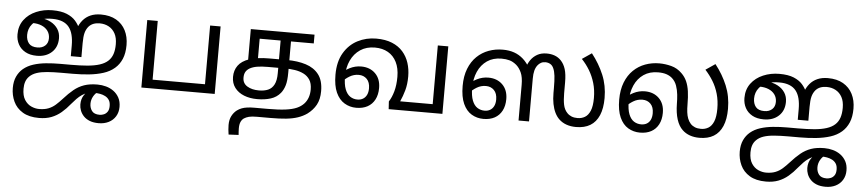

<svg xmlns="http://www.w3.org/2000/svg" viewBox="-49 -924 7086 1570"><g transform="rotate(5 3494.5 -139.5)"><path d="M331 -566Q404 -566 449.5 -547Q495 -528 520.5 -499Q546 -470 559 -439L541 -430Q556 -473 581.5 -503.5Q607 -534 644 -550Q681 -566 729 -566Q804 -566 855 -536.5Q906 -507 932.5 -455Q959 -403 959 -335Q959 -268 939 -221Q919 -174 883 -143Q845 -110 791.5 -93Q738 -76 674.5 -69.5Q611 -63 542 -63H448Q382 -63 331.5 -59Q281 -55 245.5 -43Q210 -31 187 -8Q168 11 159.5 36Q151 61 151 93Q151 151 173 185Q195 219 227.5 233.5Q260 248 292 248Q336 248 368 235.5Q400 223 426 200Q452 177 478 148Q520 101 558 70Q596 39 641.5 23Q687 7 751 7Q787 7 821.5 16.5Q856 26 884 46.5Q912 67 929 98.5Q946 130 946 174Q946 218 925.5 251.5Q905 285 869 303Q833 321 787 321Q744 321 713.5 309Q683 297 663.5 276.5Q644 256 634.5 231Q625 206 625 181Q625 134 648 102Q671 70 705 41L772 55Q738 80 722.5 108Q707 136 707 168Q707 202 725.5 227Q744 252 789 252Q807 252 824.5 244.5Q842 237 853.5 220Q865 203 865 173Q865 143 853 124.5Q841 106 821 95.5Q801 85 778 81Q755 77 733 77Q718 77 703.5 78.5Q689 80 675 83Q652 90 630.5 104.5Q609 119 589 139.5Q569 160 549 184Q516 225 479.5 256Q443 287 399 304Q355 321 297 321Q215 321 163 289.5Q111 258 87 206Q63 154 63 95Q63 40 81.5 0.5Q100 -39 131 -65Q166 -94 213 -109Q260 -124 316 -129.5Q372 -135 432 -135H521Q597 -135 655 -140Q713 -145 755 -158.5Q797 -172 823 -196Q848 -219 859.5 -253Q871 -287 871 -334Q871 -387 852 -422Q833 -457 800 -475Q767 -493 726 -493Q697 -493 674.5 -484.5Q652 -476 635 -457Q616 -434 608 -403.5Q600 -373 600 -319V-205H513V-293Q513 -341 503.5 -379Q494 -417 473.5 -443Q453 -469 419 -482.5Q385 -496 337 -496Q306 -496 289 -493.5Q272 -491 252 -484L217 -470Q190 -456 173.5 -436.5Q157 -417 149.5 -394.5Q142 -372 142 -348Q142 -305 163.5 -278.5Q185 -252 234 -252Q273 -252 297.5 -274Q322 -296 322 -335Q322 -370 303.5 -395.5Q285 -421 252.5 -434.5Q220 -448 178 -448L242 -494Q288 -490 324.5 -470.5Q361 -451 382.5 -418.5Q404 -386 404 -342Q404 -270 357.5 -227Q311 -184 235 -184Q179 -184 140.5 -205.5Q102 -227 82.5 -263.5Q63 -300 63 -345Q63 -415 100 -464.5Q137 -514 198.5 -540Q260 -566 331 -566Z M1110 0V-554H1196V-72H1626V-554H1712V0Z M2061 12Q2001 12 1953 -7Q1905 -26 1877 -63Q1849 -100 1849 -152Q1849 -206 1877.5 -245.5Q1906 -285 1968 -306.5Q2030 -328 2132 -328H2277Q2364 -328 2432 -306.5Q2500 -285 2538.5 -235Q2577 -185 2577 -98Q2577 -31 2552 14.5Q2527 60 2481 94Q2448 117 2406.5 131Q2365 145 2311 150.5Q2257 156 2185 156H2072Q2030 156 2007 162Q1984 168 1967 179Q1951 190 1942 210Q1933 230 1933 263Q1933 278 1934 291.5Q1935 305 1936 317L1854 321Q1851 303 1849 281.5Q1847 260 1847 243Q1847 199 1863 168.5Q1879 138 1904 119Q1922 106 1941.5 98.5Q1961 91 1986.5 87.5Q2012 84 2045 84H2154Q2243 84 2300 76.5Q2357 69 2392 53.5Q2427 38 2450 13Q2470 -9 2480.5 -38.5Q2491 -68 2491 -105Q2491 -154 2471.5 -184Q2452 -214 2419.5 -230Q2387 -246 2347.5 -252Q2308 -258 2267 -258H2125Q2074 -258 2038.5 -252Q2003 -246 1978 -232Q1956 -219 1945.5 -200.5Q1935 -182 1935 -153Q1935 -107 1973 -83.5Q2011 -60 2069 -60Q2113 -60 2144.5 -73.5Q2176 -87 2193.5 -120.5Q2211 -154 2211 -213V-482H2039V-302L1960 -286V-554H2483V-482H2296V-226Q2296 -159 2284.5 -121Q2273 -83 2252 -57Q2221 -19 2172.5 -3.5Q2124 12 2061 12Z M2874 12Q2821 12 2777 -14.5Q2733 -41 2707.5 -97Q2682 -153 2682 -243Q2682 -350 2724.5 -422Q2767 -494 2837 -530Q2907 -566 2989 -566Q3065 -566 3119.5 -543.5Q3174 -521 3208.5 -481.5Q3243 -442 3259.5 -390.5Q3276 -339 3276 -280Q3276 -216 3262 -166Q3248 -116 3228 -72H3495V-554H3581V0H3140L3136 -63Q3159 -98 3173.5 -149.5Q3188 -201 3188 -269Q3188 -340 3163 -390Q3138 -440 3092.5 -466Q3047 -492 2985 -492Q2915 -492 2865 -458.5Q2815 -425 2788 -367.5Q2761 -310 2761 -237Q2761 -170 2776.5 -130.5Q2792 -91 2818.5 -73.5Q2845 -56 2878 -56Q2904 -56 2923.5 -67.5Q2943 -79 2954 -101Q2965 -123 2965 -155Q2965 -205 2939 -231.5Q2913 -258 2872 -258Q2832 -258 2797 -237Q2762 -216 2733 -184L2718 -248Q2748 -283 2792.5 -305.5Q2837 -328 2886 -328Q2958 -328 3002.5 -284Q3047 -240 3047 -165Q3047 -110 3026 -70Q3005 -30 2966.5 -9Q2928 12 2874 12Z M3918 12Q3865 12 3821 -14Q3777 -40 3751.5 -96.5Q3726 -153 3726 -242Q3726 -323 3750 -384Q3774 -445 3816 -485.5Q3858 -526 3912.5 -546Q3967 -566 4028 -566Q4080 -566 4121.5 -551.5Q4163 -537 4196.5 -507Q4230 -477 4256 -430L4227 -433Q4236 -468 4257 -498.5Q4278 -529 4310.5 -547.5Q4343 -566 4388 -566Q4425 -566 4454.5 -555Q4484 -544 4506 -521Q4532 -494 4545 -452.5Q4558 -411 4558 -343V-255Q4558 -200 4566 -160.5Q4574 -121 4599 -95Q4614 -79 4635 -70.5Q4656 -62 4684 -62Q4718 -62 4745 -78Q4772 -94 4788 -132Q4804 -170 4804 -237Q4804 -303 4787.5 -359Q4771 -415 4743 -461.5Q4715 -508 4678 -547L4756 -600Q4818 -521 4854.5 -434Q4891 -347 4891 -244Q4891 -159 4866.5 -102Q4842 -45 4795 -16.5Q4748 12 4678 12Q4635 12 4599.5 -0.5Q4564 -13 4538 -38Q4517 -58 4502 -88.5Q4487 -119 4479 -159.5Q4471 -200 4471 -250V-288Q4471 -353 4466.5 -390Q4462 -427 4452 -449Q4442 -473 4424 -483.5Q4406 -494 4383 -494Q4362 -494 4346.5 -485Q4331 -476 4321 -463Q4306 -444 4299 -417.5Q4292 -391 4292 -351V0H4206V-293Q4206 -356 4189 -393.5Q4172 -431 4146 -453Q4118 -476 4089.5 -484Q4061 -492 4024 -492Q3955 -492 3906 -458.5Q3857 -425 3831 -366.5Q3805 -308 3805 -232Q3805 -168 3820.5 -129Q3836 -90 3862.5 -73Q3889 -56 3922 -56Q3948 -56 3967.5 -67.5Q3987 -79 3998 -101Q4009 -123 4009 -155Q4009 -205 3983 -231.5Q3957 -258 3916 -258Q3876 -258 3841 -237Q3806 -216 3777 -184L3762 -248Q3792 -283 3836.5 -305.5Q3881 -328 3930 -328Q4002 -328 4046.5 -284Q4091 -240 4091 -165Q4091 -110 4070 -70Q4049 -30 4010.5 -9Q3972 12 3918 12Z M5203 12Q5150 12 5106 -14Q5062 -40 5036.5 -96.5Q5011 -153 5011 -242Q5011 -323 5035 -384Q5059 -445 5101 -485.5Q5143 -526 5197.5 -546Q5252 -566 5313 -566Q5361 -566 5411 -553Q5461 -540 5499 -502Q5527 -475 5542.5 -440Q5558 -405 5564.5 -359Q5571 -313 5571 -252Q5571 -217 5574.5 -188Q5578 -159 5587 -136Q5596 -113 5612 -95Q5627 -79 5648 -70.5Q5669 -62 5698 -62Q5731 -62 5758 -78Q5785 -94 5801 -132Q5817 -170 5817 -237Q5817 -303 5801 -359Q5785 -415 5756.5 -461.5Q5728 -508 5692 -547L5770 -600Q5832 -521 5868 -434Q5904 -347 5904 -244Q5904 -159 5879.5 -102Q5855 -45 5808 -16.5Q5761 12 5691 12Q5648 12 5612.5 -0.5Q5577 -13 5551 -38Q5519 -68 5502 -121Q5485 -174 5484 -250Q5484 -286 5480 -324Q5476 -362 5464 -396.5Q5452 -431 5426 -455Q5406 -473 5378 -482.5Q5350 -492 5309 -492Q5240 -492 5191 -458.5Q5142 -425 5116 -366.5Q5090 -308 5090 -232Q5090 -168 5105.5 -129Q5121 -90 5147.5 -73Q5174 -56 5207 -56Q5234 -56 5253.5 -67.5Q5273 -79 5283.5 -101Q5294 -123 5294 -155Q5294 -205 5268 -231.5Q5242 -258 5201 -258Q5161 -258 5126 -237Q5091 -216 5062 -184L5047 -248Q5077 -283 5121.5 -305.5Q5166 -328 5215 -328Q5287 -328 5331.5 -284Q5376 -240 5376 -165Q5376 -110 5355 -70Q5334 -30 5295.5 -9Q5257 12 5203 12Z M6298 -566Q6371 -566 6416.5 -547Q6462 -528 6487.5 -499Q6513 -470 6526 -439L6508 -430Q6523 -473 6548.5 -503.5Q6574 -534 6611 -550Q6648 -566 6696 -566Q6771 -566 6822 -536.5Q6873 -507 6899.5 -455Q6926 -403 6926 -335Q6926 -268 6906 -221Q6886 -174 6850 -143Q6812 -110 6758.5 -93Q6705 -76 6641.5 -69.5Q6578 -63 6509 -63H6415Q6349 -63 6298.5 -59Q6248 -55 6212.5 -43Q6177 -31 6154 -8Q6135 11 6126.5 36Q6118 61 6118 93Q6118 151 6140 185Q6162 219 6194.5 233.5Q6227 248 6259 248Q6303 248 6335 235.5Q6367 223 6393 200Q6419 177 6445 148Q6487 101 6525 70Q6563 39 6608.5 23Q6654 7 6718 7Q6754 7 6788.5 16.5Q6823 26 6851 46.5Q6879 67 6896 98.5Q6913 130 6913 174Q6913 218 6892.5 251.5Q6872 285 6836 303Q6800 321 6754 321Q6711 321 6680.5 309Q6650 297 6630.5 276.5Q6611 256 6601.5 231Q6592 206 6592 181Q6592 134 6615 102Q6638 70 6672 41L6739 55Q6705 80 6689.5 108Q6674 136 6674 168Q6674 202 6692.5 227Q6711 252 6756 252Q6774 252 6791.5 244.5Q6809 237 6820.5 220Q6832 203 6832 173Q6832 143 6820 124.5Q6808 106 6788 95.5Q6768 85 6745 81Q6722 77 6700 77Q6685 77 6670.5 78.5Q6656 80 6642 83Q6619 90 6597.5 104.5Q6576 119 6556 139.5Q6536 160 6516 184Q6483 225 6446.5 256Q6410 287 6366 304Q6322 321 6264 321Q6182 321 6130 289.5Q6078 258 6054 206Q6030 154 6030 95Q6030 40 6048.5 0.5Q6067 -39 6098 -65Q6133 -94 6180 -109Q6227 -124 6283 -129.5Q6339 -135 6399 -135H6488Q6564 -135 6622 -140Q6680 -145 6722 -158.5Q6764 -172 6790 -196Q6815 -219 6826.5 -253Q6838 -287 6838 -334Q6838 -387 6819 -422Q6800 -457 6767 -475Q6734 -493 6693 -493Q6664 -493 6641.5 -484.5Q6619 -476 6602 -457Q6583 -434 6575 -403.5Q6567 -373 6567 -319V-205H6480V-293Q6480 -341 6470.5 -379Q6461 -417 6440.5 -443Q6420 -469 6386 -482.5Q6352 -496 6304 -496Q6273 -496 6256 -493.5Q6239 -491 6219 -484L6184 -470Q6157 -456 6140.5 -436.5Q6124 -417 6116.5 -394.5Q6109 -372 6109 -348Q6109 -305 6130.5 -278.5Q6152 -252 6201 -252Q6240 -252 6264.5 -274Q6289 -296 6289 -335Q6289 -370 6270.5 -395.5Q6252 -421 6219.5 -434.5Q6187 -448 6145 -448L6209 -494Q6255 -490 6291.5 -470.5Q6328 -451 6349.5 -418.5Q6371 -386 6371 -342Q6371 -270 6324.5 -227Q6278 -184 6202 -184Q6146 -184 6107.5 -205.5Q6069 -227 6049.5 -263.5Q6030 -300 6030 -345Q6030 -415 6067 -464.5Q6104 -514 6165.5 -540Q6227 -566 6298 -566Z"/></g></svg>

Font: hexltamil05
Style: Book
Weight: 400
Designer: Jelle Bosma - Monotype Design Team
Foundry: Monotype Imaging Inc.
Version: Version 2.003